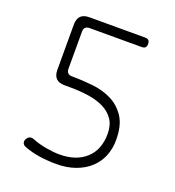

<svg xmlns="http://www.w3.org/2000/svg" viewBox="-134 -836 868 952"><g transform="rotate(20 300.0 -360.0)"><path d="M508 -203Q508 -157 492 -118Q476 -79 445 -50.5Q414 -22 369.5 -6Q325 10 269 10Q223 10 179.5 3.5Q136 -3 98 -18Q87 -22 83 -31.5Q79 -41 84 -52Q89 -63 99 -68Q109 -73 122 -68Q157 -54 196.5 -47Q236 -40 268 -40Q355 -40 406.5 -86.5Q458 -133 458 -218Q458 -263 438 -292.5Q418 -322 383.5 -339.5Q349 -357 302.5 -364Q256 -371 202 -371H175Q145 -371 130 -386Q115 -401 115 -431V-670Q115 -700 130 -715Q145 -730 175 -730H469Q482 -730 488 -724Q494 -718 494 -705Q494 -692 488 -686Q482 -680 469 -680H195Q180 -680 172.5 -672.5Q165 -665 165 -650V-455Q165 -440 172.5 -432.5Q180 -425 195 -425Q249 -425 304.5 -419Q360 -413 405 -390.5Q450 -368 479 -324Q508 -280 508 -203Z"/></g></svg>

Font: Maple Mono Thin
Style: Regular
Weight: 250
Monospace: yes
Designer: subframe7536
Version: Version 7.000